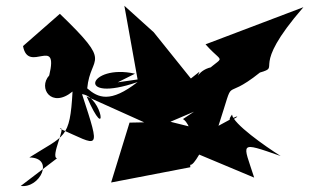

<svg xmlns="http://www.w3.org/2000/svg" viewBox="-20 -620 1074 667"><path d="M615 -206C625 -206 663 -148 617 -145C644 -132 612 20 672 -83L863 -3C824 -125 806 -130 955 -78C901 -112 790 -190 786 -222C745 -166 878 -261 739 -183C801 -373 747 -259 883 -368C962 -391 843 -375 1034 -595L694 -466C774 -376 759 -459 627 -298C734 -269 761 -379 723 -388C666 -381 659 -332 673 -371L557 -279L665 -320L514 -508L412 -600L458 -344L389 -334L449 -364C288 -400 239 -259 458 -335C363 -261 321 -280 283 -313C294 -432 376 -391 188 -572L60 -460C78 -362 185 -499 151 -358C111 -314 159 -242 232 -302C223 -136 205 -151 82 -73C171 -72 119 35 52 26L178 -70C154 -75 212 -185 188 -173C325 -113 332 -87 265 -293C338 -284 357 -110 281 -285L481 -195L430 -194L366 14L641 -39L640 -180L572 -197L654 -232Z"/></svg>

Font: Asimov Silicon
Style: Regular
Weight: 400
Designer: Google
Version: Version 2.000980; 2014